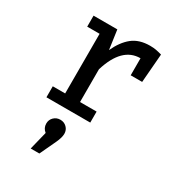

<svg xmlns="http://www.w3.org/2000/svg" viewBox="-199 -677 1014 1101"><g transform="rotate(30 307.5 -126.5)"><path d="M103.1 0V-72.8H185.1V-467.7H103.1V-540.5H260.5L278.5 -413.8Q309.2 -481 354.1 -517.2Q399 -553.3 470.8 -553.3Q494.4 -553.3 512.6 -549.7Q530.8 -546.2 549.7 -540.5L534.4 -350.8H458.5V-463.6H457.9Q336.4 -463.6 283.6 -289.7V-72.8H393.3V0ZM237.4 71.3Q262.6 71.3 279.7 88.2Q296.9 105.1 296.9 130.3Q296.9 154.9 280 191.3L229.2 299.5H171.8L201.5 179.5Q177.4 160.5 177.4 130.3Q177.4 105.1 194.9 88.2Q212.3 71.3 237.4 71.3Z"/></g></svg>

Font: Fira Code Retina
Style: Regular
Weight: 450
Monospace: yes
Designer: Carrois Corporate, Edenspiekermann AG, Nikita Prokopov
Foundry: Carrois Corporate, Edenspiekermann AG, Nikita Prokopov
Version: Version 6.002